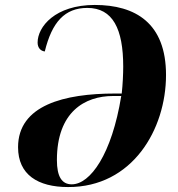

<svg xmlns="http://www.w3.org/2000/svg" viewBox="-20 -746 718 776"><path d="M255 10C515 11 651 -223 651 -443C651 -653 527 -726 363 -726C203 -726 132 -638 132 -574C132 -553 144 -540 161 -538C190 -657 242 -714 333 -714C436 -714 478 -629 478 -477C478 -447 476 -404 472 -368H445C240 -368 53 -321 53 -151C53 -40 133 10 255 10ZM270 -1C230 -1 210 -32 210 -99C210 -294 323 -358 437 -358H470C432 -123 345 -1 270 -1Z"/></svg>

Font: Noto Serif Display SemiCondensed ExtraBold
Style: Italic
Weight: 800
Width: 4
Italic angle: -12°
Designer: Monotype Design Team
Foundry: Monotype Imaging Inc.
Version: Version 2.009